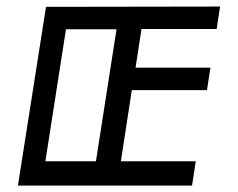

<svg xmlns="http://www.w3.org/2000/svg" viewBox="-20 -581 744 601"><path d="M122.1 -76.2H280.3L344.7 -489.3H186.5ZM592.8 -76.2 581.1 0H36.1L124 -559.6Q300.8 -559.6 668.9 -560.5L658.2 -490.2H422.9L404.3 -369.1H638.7L627.9 -298.8H392.6L358.4 -76.2Z"/></svg>

Font: Geo
Style: Oblique
Weight: 500
Italic angle: -11°
Version: Version 001.2